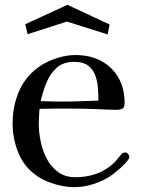

<svg xmlns="http://www.w3.org/2000/svg" viewBox="-20 -769 585 792"><path d="M386 -354Q386 -382 383.5 -410Q381 -438 371.5 -461.5Q362 -485 342 -499.5Q322 -514 286 -514Q241 -514 213.5 -489Q186 -464 171 -426.5Q156 -389 148 -352Q171 -351 193.5 -350.5Q216 -350 238 -350Q275 -350 312 -351.5Q349 -353 386 -354ZM513 -122Q513 -117 512 -115Q507 -106 494 -92.5Q481 -79 466.5 -67Q452 -55 443 -48Q409 -24 368 -10.5Q327 3 285 3Q250 3 209.5 -8.5Q169 -20 139 -39Q82 -76 57 -135.5Q32 -195 32 -260Q32 -334 61 -398Q90 -462 154 -502Q183 -520 220 -531Q257 -542 291 -542Q351 -542 396.5 -518Q442 -494 468 -449.5Q494 -405 494 -344Q494 -325 484.5 -320.5Q475 -316 458 -316Q438 -316 418 -317Q398 -318 378 -319Q351 -320 324.5 -320.5Q298 -321 271 -321Q240 -321 207.5 -321Q175 -321 143 -320Q142 -304 141 -289Q140 -274 140 -258Q140 -223 148 -184.5Q156 -146 173.5 -113Q191 -80 220 -59Q249 -38 291 -38Q335 -38 374 -51Q413 -64 446 -93Q456 -102 463.5 -112Q471 -122 480 -132Q486 -140 496 -140Q503 -140 508 -134.5Q513 -129 513 -122ZM432 -668 424 -627 256 -680 94 -628 84 -669 258 -749Z"/></svg>

Font: Kaisei HarunoUmi Medium
Style: Regular
Weight: 500
Designer: Font-Kai, 金井和夫
Foundry: KAZUO KANAI
Version: Version 5.003